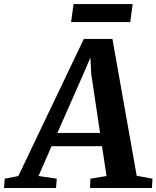

<svg xmlns="http://www.w3.org/2000/svg" viewBox="-93 -941 783 961"><path d="M-73.2 0 -69.2 -46.7 -1.2 -59.9 326.6 -746.2H469.7L591.2 -61.2L670.2 -46.7L667.5 0H357.6L359.6 -46.7L440.1 -59.9L417.6 -209.3H165.2L99.7 -60.2L191.2 -46.7L187.4 0ZM194.2 -275.7H407.8L363.9 -569.3L359.4 -652.5L325.6 -573.7ZM275.1 -920.5H570.9L558.9 -830.4H262.8Z"/></svg>

Font: Merriweather Light
Style: Italic
Weight: 300
Italic angle: -7.8°
Designer: Eben Sorkin
Foundry: Eben Sorkin
Version: Version 2.101